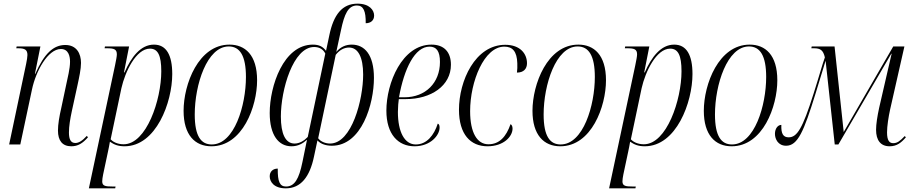

<svg xmlns="http://www.w3.org/2000/svg" viewBox="-20 -790 4999 1050"><path d="M370 10C406 10 432 -6 461 -39L455 -47C430 -20 411 -8 392 -8C367 -8 357 -28 357 -65C357 -100 364 -141 373 -183L404 -325C413 -367 423 -412 423 -446C423 -497 399 -544 337 -544C273 -544 222 -498 173 -386H171L201 -536H71L69 -526H81C118 -526 130 -516 130 -489C130 -478 127 -461 123 -441L30 0H91L155 -301C176 -401 242 -522 313 -522C356 -522 363 -480 363 -452C363 -415 349 -360 344 -336L316 -204C304 -152 297 -110 297 -76C297 -21 321 10 370 10Z M609 -432 466 240H610L612 230H595C556 230 539 227 539 202C539 193 541 179 544 164L571 37C575 20 577 7 581 -15C604 1 626 10 661 10C834 10 922 -231 922 -385C922 -490 889 -546 822 -546C749 -546 698 -478 661 -394H658L686 -536H554L552 -526H565C603 -526 619 -521 619 -493C619 -482 615 -461 609 -432ZM656 -1C620 -1 596 -16 585 -28L644 -308C664 -397 724 -524 800 -524C843 -524 862 -488 862 -400C862 -244 781 -1 656 -1Z M1136 10C1307 10 1386 -208 1386 -351C1386 -490 1320 -546 1235 -546C1065 -546 984 -329 984 -184C984 -52 1046 10 1136 10ZM1138 0C1080 0 1045 -44 1045 -164C1045 -327 1112 -536 1231 -536C1292 -536 1325 -485 1325 -369C1325 -214 1262 0 1138 0Z M1543 240C1625 240 1674 177 1697 67L1716 -22C1735 -1 1765 7 1795 7C1958 7 2025 -221 2025 -364C2025 -492 1973 -546 1904 -546C1871 -546 1843 -534 1819 -506L1845 -626C1863 -712 1884 -760 1932 -760C1968 -760 1981 -728 1980 -663C2007 -663 2026 -678 2026 -705C2026 -734 2001 -770 1935 -770C1851 -770 1804 -709 1781 -597L1763 -512C1746 -535 1725 -546 1691 -546C1530 -546 1455 -319 1455 -172C1455 -50 1504 10 1574 10C1610 10 1636 -5 1659 -26L1634 96C1615 189 1591 230 1544 230C1510 230 1498 203 1499 132C1472 132 1455 149 1455 174C1455 204 1478 240 1543 240ZM1591 -5C1541 -5 1516 -58 1516 -153C1516 -299 1583 -533 1698 -533C1728 -533 1748 -519 1759 -497L1663 -41C1643 -20 1618 -5 1591 -5ZM1785 -5C1759 -5 1733 -16 1720 -34L1816 -490C1838 -518 1863 -530 1889 -530C1938 -530 1966 -478 1966 -382C1966 -246 1904 -5 1785 -5Z M2247 10C2334 10 2384 -50 2384 -92C2384 -106 2380 -112 2374 -114C2354 -51 2314 0 2254 0C2193 0 2156 -67 2156 -178C2156 -202 2159 -238 2161 -248H2199C2338 -248 2446 -321 2446 -436C2446 -506 2408 -546 2340 -546C2179 -546 2093 -336 2093 -185C2093 -56 2157 10 2247 10ZM2192 -258H2162C2190 -415 2249 -535 2329 -535C2367 -535 2386 -510 2386 -451C2386 -337 2307 -258 2192 -258Z M2646 10C2734 10 2783 -43 2783 -87C2783 -100 2778 -108 2772 -111C2748 -42 2711 -1 2651 -1C2590 -1 2551 -63 2551 -182C2551 -345 2628 -535 2738 -535C2783 -535 2807 -509 2809 -444C2810 -426 2809 -409 2807 -393C2844 -393 2862 -414 2862 -444C2862 -495 2826 -545 2743 -545C2578 -545 2490 -347 2490 -190C2490 -55 2553 10 2646 10Z M3044 10C3215 10 3294 -208 3294 -351C3294 -490 3228 -546 3143 -546C2973 -546 2892 -329 2892 -184C2892 -52 2954 10 3044 10ZM3046 0C2988 0 2953 -44 2953 -164C2953 -327 3020 -536 3139 -536C3200 -536 3233 -485 3233 -369C3233 -214 3170 0 3046 0Z M3454 -432 3311 240H3455L3457 230H3440C3401 230 3384 227 3384 202C3384 193 3386 179 3389 164L3416 37C3420 20 3422 7 3426 -15C3449 1 3471 10 3506 10C3679 10 3767 -231 3767 -385C3767 -490 3734 -546 3667 -546C3594 -546 3543 -478 3506 -394H3503L3531 -536H3399L3397 -526H3410C3448 -526 3464 -521 3464 -493C3464 -482 3460 -461 3454 -432ZM3501 -1C3465 -1 3441 -16 3430 -28L3489 -308C3509 -397 3569 -524 3645 -524C3688 -524 3707 -488 3707 -400C3707 -244 3626 -1 3501 -1Z M3981 10C4152 10 4231 -208 4231 -351C4231 -490 4165 -546 4080 -546C3910 -546 3829 -329 3829 -184C3829 -52 3891 10 3981 10ZM3983 0C3925 0 3890 -44 3890 -164C3890 -327 3957 -536 4076 -536C4137 -536 4170 -485 4170 -369C4170 -214 4107 0 3983 0Z M4845 10C4885 10 4909 -10 4934 -39L4928 -46C4902 -19 4887 -7 4865 -7C4844 -7 4831 -21 4831 -66C4831 -100 4839 -151 4848 -192L4926 -536H4865L4594 -68L4544 -536H4419L4417 -526H4432C4466 -526 4482 -516 4491 -476C4477 -438 4461 -377 4429 -277C4369 -87 4339 -39 4293 -39C4263 -39 4251 -59 4253 -107C4234 -107 4218 -87 4218 -58C4218 -30 4235 7 4279 7C4343 7 4376 -72 4439 -275C4459 -339 4474 -389 4495 -458L4545 0H4565L4854 -496H4856L4788 -201C4778 -155 4771 -111 4771 -80C4771 -23 4796 10 4845 10Z"/></svg>

Font: Noto Serif Display Condensed Light
Style: Italic
Weight: 300
Width: 3
Italic angle: -12°
Designer: Monotype Design Team
Foundry: Monotype Imaging Inc.
Version: Version 2.009